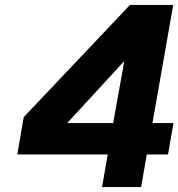

<svg xmlns="http://www.w3.org/2000/svg" viewBox="-20 -757 722 777"><path d="M393 0 416 -132H50L76 -283L506 -737H681L597 -259H682L660 -132H574L551 0ZM252 -259H438L483 -510Z"/></svg>

Font: Tomorrow SemiBold
Style: Italic
Weight: 600
Italic angle: -10°
Designer: Tony de Marco, Monica Rizzolli
Foundry: Just in Type
Version: Version 2.002